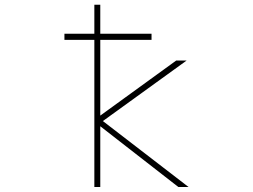

<svg xmlns="http://www.w3.org/2000/svg" viewBox="-20 -792 1040 790"><path d="M713.9 -22.5 392.6 -272.5V-22.5H368.2V-627.9H245.1V-653.3H368.2V-772.5H392.6V-653.3H603.5V-627.9H392.6V-316.4L705.1 -543H748L403.3 -293.9L755.9 -22.5Z"/></svg>

Font: Mgen+ 1m thin
Style: Regular
Weight: 100
Designer: [Source Han Sans]
Ryoko NISHIZUKA  (kana & ideographs); Paul D. Hunt (Latin, Greek & Cyrillic); Wenlong ZHANG  (bopomofo
Version: Version 1.059.20150602